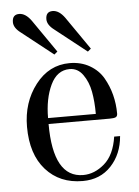

<svg xmlns="http://www.w3.org/2000/svg" viewBox="-51 -724 562 777"><g transform="rotate(-5 230.0 -336.0)"><path d="M192 -684Q218 -684 241 -652L333 -519L320 -508L192 -609Q164 -630 164 -653Q164 -684 192 -684ZM56 -684Q82 -684 105 -652L197 -519L184 -508L56 -609Q28 -630 28 -653Q28 -684 56 -684ZM136 -254H330Q330 -304 322.5 -344.5Q315 -385 294 -414.5Q273 -444 240 -444Q189 -444 162.5 -388.5Q136 -333 136 -254ZM48 -226Q48 -325 103 -396.5Q158 -468 242 -468Q288 -468 323.5 -447.5Q359 -427 378 -394Q397 -361 406.5 -324Q416 -287 416 -248Q416 -237 409 -233.5Q402 -230 385 -230H136Q136 -12 258 -12Q304 -12 344.5 -47Q385 -82 396 -156H420Q414 -83 369.5 -35.5Q325 12 254 12Q161 12 104.5 -51Q48 -114 48 -226Z"/></g></svg>

Font: Old Standard TT
Style: Regular
Weight: 400
Designer: Alexey Kryukov <alexios@thessalonica.org.ru>
Version: Version 2.2